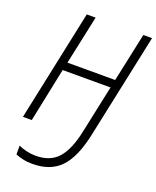

<svg xmlns="http://www.w3.org/2000/svg" viewBox="-172 -813 945 1161"><g transform="rotate(20 300.5 -233.0)"><path d="M180 248Q146 248 118 241.5Q90 235 71 227V170Q92 181 122.5 188Q153 195 182 195Q275 195 325.5 138.5Q376 82 402 -42L467 -348H159L87 0H30L181 -714H238L171 -400H478L545 -714H601L458 -40Q426 112 361 180Q296 248 180 248Z"/></g></svg>

Font: Noto Sans SemiCondensed Light
Style: Italic
Weight: 300
Width: 4
Italic angle: -12°
Designer: Monotype Design Team
Foundry: Monotype Imaging Inc.
Version: Version 2.013; ttfautohint (v1.8.4.7-5d5b)